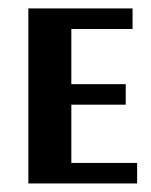

<svg xmlns="http://www.w3.org/2000/svg" viewBox="-20 -429 354 449"><path d="M300.7 -48H146.8V-184.2H274V-232.2H146.8V-361.2H290V-409.3H46.3V0H300.7Z"/></svg>

Font: Gidugu
Style: Regular
Weight: 400
Designer: Purushoth Kumar Guthula
Foundry: Silicon Andhra, USA.
Version: Version 1.0.5; ttfautohint (v1.2.25-373a) -l 7 -r 28 -G 50 -